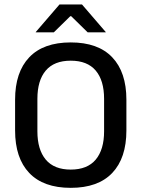

<svg xmlns="http://www.w3.org/2000/svg" viewBox="-20 -846 647 878"><path d="M303.5 13Q178.5 13 113.8 -55Q49 -123 49 -249.5V-390Q49 -516 113.8 -584Q178.5 -652 303.5 -652Q428.5 -652 493.2 -584Q558 -516 558 -390V-249.5Q558 -123 493.2 -55Q428.5 13 303.5 13ZM303.5 -70.5Q379.5 -70.5 417.8 -116.2Q456 -162 456 -245.5V-394Q456 -478 417.8 -523.2Q379.5 -568.5 303.5 -568.5Q227.5 -568.5 189.2 -523.2Q151 -478 151 -394V-245.5Q151 -162 189.2 -116.2Q227.5 -70.5 303.5 -70.5ZM252 -825.5H355L463.5 -699.5V-698H381L305.5 -772H301.5L226 -698H143.5V-699.5Z"/></svg>

Font: Anek Gujarati Medium
Style: Regular
Weight: 500
Designer: Mrunmayee Ghaisas (Gujarati), Yesha Goshar (Latin)
Foundry: Ek Type
Version: Version 1.003